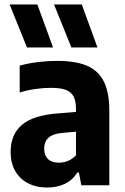

<svg xmlns="http://www.w3.org/2000/svg" viewBox="-20 -828 559 858"><path d="M468.5 -332.5V0H343.5L332.5 -57H325.5Q304.5 -23 269.8 -6.5Q235 10 191 10Q141.5 10 104.5 -9.5Q67.5 -29 47.5 -64.8Q27.5 -100.5 27.5 -148Q27.5 -227.5 78.5 -270.5Q129.5 -313.5 241.5 -321.5L319.5 -328V-340.5Q319.5 -377 308.5 -397.5Q297.5 -418 273 -426.8Q248.5 -435.5 206 -435.5Q174 -435.5 137.5 -430.2Q101 -425 68 -414.5V-534.5Q104 -545 148.8 -550.5Q193.5 -556 234.5 -556Q317 -556 368 -534.5Q419 -513 443.8 -464.2Q468.5 -415.5 468.5 -332.5ZM319.5 -134V-239.5L258 -234Q177.5 -227.5 177.5 -164Q177.5 -133.5 194.5 -117.2Q211.5 -101 243 -101Q264 -101 283.8 -109Q303.5 -117 319.5 -134ZM100.5 -616 23 -808H147L217 -616ZM299 -616 221.5 -808H345.5L415.5 -616Z"/></svg>

Font: Encode Sans Semi Condensed
Style: Bold
Weight: 700
Width: 4
Designer: Multiple Designers
Foundry: Impallari Type
Version: Version 2.000